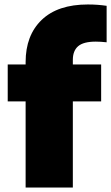

<svg xmlns="http://www.w3.org/2000/svg" viewBox="-20 -838 496 858"><path d="M94.5 0V-385H14.5V-550H94.5V-560.5Q94.5 -680 166.2 -749Q238 -818 372.5 -818Q396 -818 416 -816.5Q436 -815 456.5 -812V-649Q429.5 -652 408 -652Q353 -652 329.2 -631.5Q305.5 -611 305.5 -570.5V-550H432V-385H305.5V0Z"/></svg>

Font: Encode Sans Black
Style: Regular
Weight: 900
Designer: Multiple Designers
Foundry: Impallari Type
Version: Version 3.002; ttfautohint (v1.8.3) -l 8 -r 50 -G 200 -x 14 